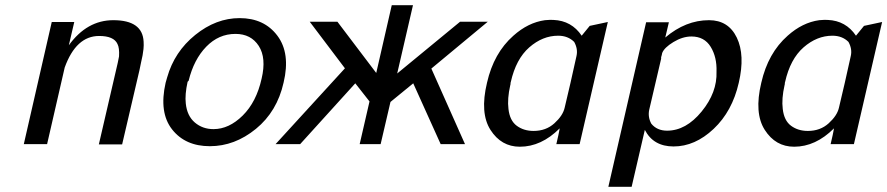

<svg xmlns="http://www.w3.org/2000/svg" viewBox="-20 -557 3429 742"><path d="M72 0 180 -472H267L246 -382Q316 -479 418 -479Q531 -479 535 -396Q536 -382 534.5 -367.5Q533 -353 531 -343Q529 -333 525 -315Q521 -297 519 -286Q491 -168 452 1H362L435 -314Q439 -333 440 -339Q442 -372 434 -387Q420 -418 363 -418Q274 -418 230 -296L162 0Z M620 -237Q623 -249 626 -258Q654 -357 734.5 -422Q815 -487 906 -487Q1001 -487 1052 -419Q1103 -351 1076 -238Q1051 -126 969 -59Q887 8 791 8Q696 8 645 -57Q594 -122 620 -237ZM709 -245 705 -241Q694 -191 698 -157Q703 -109 733 -83.5Q763 -58 805 -58Q865 -58 918 -110.5Q971 -163 991 -253Q1010 -333 980 -379.5Q950 -426 890 -426Q825 -426 777 -376.5Q729 -327 709 -245Z M1045 0 1313 -293 1177 -473H1284L1434 -275L1494 -537H1576L1515 -273L1758 -473H1865L1647 -292L1777 0H1683L1577 -235L1489 -163L1451 0H1370L1408 -165L1353 -235L1140 0Z M1862 -237Q1888 -352 1964 -419Q2021 -470 2086 -479Q2108 -481 2119 -480Q2189 -477 2228 -419L2259 -457L2329 -472L2220 0H2130L2138 -35L2140 -45L2143 -61Q2072 10 1989 10Q1917 10 1875.5 -55Q1834 -120 1862 -237ZM1954 -240Q1953 -238 1953 -234Q1953 -230 1952 -228Q1940 -175 1945 -136Q1950 -91 1977 -71Q2004 -51 2042 -51Q2090 -51 2122.5 -80.5Q2155 -110 2162 -140Q2184 -231 2208 -341Q2214 -368 2199 -395Q2175 -419 2137 -419Q2077 -419 2025.5 -374Q1974 -329 1954 -240Z M2331 165 2477 -471H2565L2551 -412Q2630 -479 2720 -479Q2795 -479 2827.5 -411.5Q2860 -344 2835 -237Q2810 -127 2738 -59Q2666 9 2583 9Q2505 9 2472 -55L2421 165ZM2539 -352Q2539 -350 2537.5 -344.5Q2536 -339 2535 -336V-333V-330L2489 -133Q2483 -105 2497 -79Q2519 -52 2558 -52Q2631 -52 2691.5 -126Q2752 -200 2749 -280Q2751 -336 2726.5 -376Q2702 -416 2652 -416Q2618 -416 2582.5 -394.5Q2547 -373 2539 -352Z M2922 -237Q2948 -352 3024 -419Q3081 -470 3146 -479Q3168 -481 3179 -480Q3249 -477 3288 -419L3319 -457L3389 -472L3280 0H3190L3198 -35L3200 -45L3203 -61Q3132 10 3049 10Q2977 10 2935.5 -55Q2894 -120 2922 -237ZM3014 -240Q3013 -238 3013 -234Q3013 -230 3012 -228Q3000 -175 3005 -136Q3010 -91 3037 -71Q3064 -51 3102 -51Q3150 -51 3182.5 -80.5Q3215 -110 3222 -140Q3244 -231 3268 -341Q3274 -368 3259 -395Q3235 -419 3197 -419Q3137 -419 3085.5 -374Q3034 -329 3014 -240Z"/></svg>

Font: Coval
Style: Book Italic
Weight: 350
Foundry: Context Ltd
Version: Version 001.000